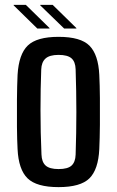

<svg xmlns="http://www.w3.org/2000/svg" viewBox="-20 -759 479 787"><path d="M220 8Q130 8 93 -28Q56 -64 52 -148Q50 -184 49.5 -239Q49 -294 49.5 -351.5Q50 -409 52 -452Q57 -537 94 -572.5Q131 -608 220 -608Q311 -608 347 -571.5Q383 -535 387 -452Q389 -412 389.5 -357.5Q390 -303 389.5 -247.5Q389 -192 387 -148Q383 -64 346.5 -28Q310 8 220 8ZM220 -66Q258 -66 273.5 -80.5Q289 -95 290 -125Q293 -215 293 -299.5Q293 -384 290 -475Q289 -506 273 -520Q257 -534 220 -534Q183 -534 166.5 -519Q150 -504 149 -474Q146 -398 146 -307Q146 -216 150 -126Q151 -95 167 -80.5Q183 -66 220 -66ZM133 -642 36 -737V-739H86L183 -644V-642ZM145 -737V-739H196L293 -644V-642H243Z"/></svg>

Font: Big Shoulders Text SemiBold
Style: Regular
Weight: 600
Designer: Patric King
Foundry: XO Type Co
Version: Version 1.000; ttfautohint (v1.8.2)